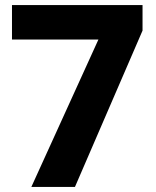

<svg xmlns="http://www.w3.org/2000/svg" viewBox="-20 -733 612 753"><path d="M103 0 366 -578H27V-713H539V-613L274 0Z"/></svg>

Font: Noto Sans Sinhala ExtraBold
Style: Regular
Weight: 800
Designer: Jelle Bosma - Monotype Design Team
Foundry: Monotype Imaging Inc.
Version: Version 2.006; ttfautohint (v1.8.4.7-5d5b)